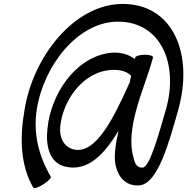

<svg xmlns="http://www.w3.org/2000/svg" viewBox="-20 -825 951 975"><path d="M238 72C179 -28 147 -143 167 -271C203 -495 377 -715 579 -715C797 -715 889 -500 822 -267C787 -147 741 23 705 26C675 29 664 3 659 -22C636 -96 649 -182 672 -267C696 -356 733 -444 757 -533C759 -541 740 -547 716 -547C691 -547 669 -541 667 -533C666 -531 665 -528 665 -525C629 -552 582 -564 528 -555C359 -527 238 -346 221 -172C211 -84 231 2 311 21C423 48 509 -38 582 -162C566 -91 556 -21 569 22C583 78 623 122 689 116C782 108 839 -104 885 -267C964 -546 862 -805 603 -805C357 -805 146 -536 104 -263C79 -121 85 18 149 128C153 134 176 127 200 111C225 95 242 78 238 72ZM355 -66C303 -79 280 -128 286 -183C299 -312 393 -445 520 -467C570 -475 619 -469 646 -440C643 -429 641 -418 639 -407C559 -230 468 -40 355 -66Z"/></svg>

Font: Nupuram Condensed Oblique
Style: Regular
Weight: 400
Width: 3
Designer: Santhosh Thottingal (santhosh.thottingal@gmail.com)
Foundry: SMC
Version: Version 1.000